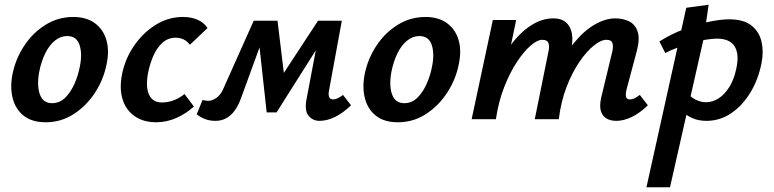

<svg xmlns="http://www.w3.org/2000/svg" viewBox="-20 -506 3284 815"><path d="M174 13Q116 13 81 -14.5Q46 -42 34 -88.5Q22 -135 33 -191Q46 -256 82.5 -311.5Q119 -367 173 -400.5Q227 -434 291 -434Q346 -434 382 -408Q418 -382 431.5 -336.5Q445 -291 432 -231Q419 -167 382.5 -111.5Q346 -56 292.5 -21.5Q239 13 174 13ZM201 -68Q233 -68 256.5 -91Q280 -114 296 -150Q312 -186 319 -224Q330 -278 317.5 -315.5Q305 -353 265 -353Q237 -353 213 -333.5Q189 -314 172 -279.5Q155 -245 146 -199Q136 -141 149.5 -104.5Q163 -68 201 -68Z M643 13Q589 13 552 -12.5Q515 -38 500.5 -84Q486 -130 498 -191Q511 -256 548.5 -311Q586 -366 640 -400Q694 -434 757 -434Q791 -434 818 -422.5Q845 -411 861 -387L786 -316Q773 -333 757.5 -339.5Q742 -346 726 -346Q693 -346 669 -324Q645 -302 630.5 -268Q616 -234 609 -199Q597 -138 612.5 -104.5Q628 -71 667 -71Q695 -71 720.5 -81.5Q746 -92 763 -107L803 -54Q772 -25 730 -6Q688 13 643 13Z M1336 7Q1308 7 1290 -14.5Q1272 -36 1281 -84L1334 -364L1381 -388L1154 -29H1112L1076 -357L1104 -418H1158L1190 -154H1157L1330 -418H1431L1377 -124Q1373 -105 1377 -94.5Q1381 -84 1394 -84Q1402 -84 1411.5 -88Q1421 -92 1436 -103L1470 -59Q1436 -26 1402 -9.5Q1368 7 1336 7ZM895 7Q870 7 850.5 -0.5Q831 -8 815 -21L840 -82Q845 -80 852.5 -79Q860 -78 864 -78Q881 -78 898.5 -90.5Q916 -103 926 -125L1057 -418H1123L1003 -89Q991 -56 975 -35Q959 -14 939 -3.5Q919 7 895 7Z M1669 13Q1611 13 1576 -14.5Q1541 -42 1529 -88.5Q1517 -135 1528 -191Q1541 -256 1577.5 -311.5Q1614 -367 1668 -400.5Q1722 -434 1786 -434Q1841 -434 1877 -408Q1913 -382 1926.5 -336.5Q1940 -291 1927 -231Q1914 -167 1877.5 -111.5Q1841 -56 1787.5 -21.5Q1734 13 1669 13ZM1696 -68Q1728 -68 1751.5 -91Q1775 -114 1791 -150Q1807 -186 1814 -224Q1825 -278 1812.5 -315.5Q1800 -353 1760 -353Q1732 -353 1708 -333.5Q1684 -314 1667 -279.5Q1650 -245 1641 -199Q1631 -141 1644.5 -104.5Q1658 -68 1696 -68Z M2596 7Q2572 7 2554.5 -3Q2537 -13 2530.5 -35Q2524 -57 2532 -92L2579 -287Q2584 -307 2580 -322Q2576 -337 2554 -337Q2531 -337 2500.5 -312.5Q2470 -288 2439.5 -243.5Q2409 -199 2385 -137Q2361 -75 2352 0H2280Q2302 -108 2337 -188.5Q2372 -269 2415 -322Q2458 -375 2504 -401.5Q2550 -428 2592 -428Q2624 -428 2650 -415.5Q2676 -403 2686.5 -372.5Q2697 -342 2683 -289L2639 -124Q2635 -106 2637.5 -95Q2640 -84 2654 -84Q2662 -84 2671.5 -88Q2681 -92 2696 -103L2730 -59Q2696 -26 2662 -9.5Q2628 7 2596 7ZM1982 0 2072 -421H2171L2083 0ZM2020 0Q2040 -97 2072 -175.5Q2104 -254 2145 -310.5Q2186 -367 2233 -397.5Q2280 -428 2329 -428Q2379 -428 2398.5 -390.5Q2418 -353 2403 -289L2335 0H2250L2308 -287Q2313 -307 2308.5 -322Q2304 -337 2281 -337Q2261 -337 2232.5 -312.5Q2204 -288 2174.5 -243.5Q2145 -199 2120.5 -137Q2096 -75 2085 0Z M2724 289 2893 -473 2988 -486 2968 -347 2824 289ZM2979 7Q2945 7 2919 -4.5Q2893 -16 2876 -33.5Q2859 -51 2851 -69L2891 -117Q2911 -94 2933 -83Q2955 -72 2976 -72Q3005 -72 3030.5 -88.5Q3056 -105 3076 -137Q3096 -169 3105 -213Q3119 -274 3099 -308Q3079 -342 3023 -342Q3003 -342 2976 -337.5Q2949 -333 2919 -324.5Q2889 -316 2859 -305Q2829 -294 2804 -281L2779 -330Q2826 -360 2880.5 -381Q2935 -402 2986.5 -413Q3038 -424 3075 -424Q3137 -424 3170 -397.5Q3203 -371 3212.5 -329Q3222 -287 3213 -241Q3200 -171 3166 -114.5Q3132 -58 3084 -25.5Q3036 7 2979 7Z"/></svg>

Font: Ysabeau Office
Style: Bold Italic
Weight: 700
Italic angle: -12°
Designer: Christian Thalmann (Catharsis Fonts)
Version: Version 2.001;gftools[0.9.30]; featfreeze: tnum,lnum,ss02